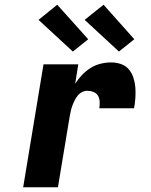

<svg xmlns="http://www.w3.org/2000/svg" viewBox="-20 -792 640 812"><path d="M78 0 164 -520H311L298 -438Q310 -457 326.5 -474.5Q343 -492 363 -504.5Q383 -517 405.5 -522.5Q428 -528 450 -528Q472 -528 492 -521Q512 -514 525 -498.5Q538 -483 544.5 -462.5Q551 -442 552.5 -421Q554 -400 552.5 -378Q551 -356 547 -334H400Q402 -348 401.5 -362Q401 -376 394.5 -387Q388 -398 375.5 -403Q363 -408 349 -408Q338 -408 327 -402.5Q316 -397 308.5 -387.5Q301 -378 295.5 -367Q290 -356 286 -345Q282 -334 279.5 -323Q277 -312 275 -301L225 0ZM483 -574 338 -708 418 -772 548 -626ZM288 -574 143 -708 222 -772 353 -626Z"/></svg>

Font: Iosevka SS04 Heavy Extended
Style: Italic
Weight: 900
Width: 7
Italic angle: -9°
Monospace: yes
Designer: Belleve Invis
Foundry: Belleve Invis
Version: Version 19.0.0; ttfautohint (v1.8.4)